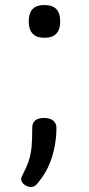

<svg xmlns="http://www.w3.org/2000/svg" viewBox="-20 -552 353 762"><path d="M156 -402Q125 -402 109.5 -418.5Q94 -435 94 -467Q94 -500 109.5 -516Q125 -532 156 -532Q188 -532 203.5 -516Q219 -500 219 -467Q219 -435 203.5 -418.5Q188 -402 156 -402ZM103 190Q89 190 76.5 180.5Q64 171 64 158Q64 154 67 148Q70 142 74 133Q89 104 96 80.5Q103 57 105.5 28.5Q108 0 108 -46Q108 -65 120.5 -74.5Q133 -84 155 -84Q178 -84 191 -73.5Q204 -63 204 -44Q204 -9 197 29Q190 67 174 104Q158 141 131 173Q127 179 120 184.5Q113 190 103 190Z"/></svg>

Font: Playwrite HR Lijeva
Style: Regular
Weight: 400
Designer: Veronika Burian, José Scaglione
Foundry: TypeTogether
Version: Version 1.002